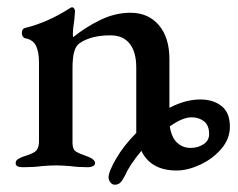

<svg xmlns="http://www.w3.org/2000/svg" viewBox="-20 -456 654 527"><path d="M278 31Q278 15 299 -21Q320 -57 354 -91V-271Q354 -313 336 -336Q318 -359 283 -359Q231 -359 199 -338Q188 -330 183.5 -313.5Q179 -297 179 -268V-64Q179 -46 188.5 -40Q198 -34 219 -27Q241 -19 241 -8Q241 -3 235 0Q229 3 222 3Q194 3 174 0Q148 -2 134 -2Q118 -2 94 0Q73 3 43 3Q23 3 23 -8Q23 -15 29 -19Q35 -23 46 -27Q67 -33 76.5 -40Q86 -47 87 -65V-285Q87 -313 79 -330Q71 -347 49 -351Q45 -352 42.5 -356Q40 -360 40 -365Q40 -377 48 -379Q110 -394 171 -433Q173 -434 174.5 -435Q176 -436 178 -436Q184 -436 186 -426L184 -402Q180 -376 180 -364Q180 -355 181 -354Q214 -381 255 -401Q296 -421 338 -421Q387 -421 416 -387Q445 -353 445 -294V-160Q489 -183 530 -183Q565 -183 588 -165Q611 -147 611 -108Q611 -75 587.5 -47.5Q564 -20 529.5 -4Q495 12 465 12Q394 12 368 -42Q335 -2 323 26Q317 38 311 44.5Q305 51 295 51Q288 51 283 44.5Q278 38 278 31ZM554 -88Q554 -112 540 -123Q526 -134 506 -134Q481 -134 446 -109Q451 -78 466.5 -64Q482 -50 503 -50Q523 -50 538.5 -60Q554 -70 554 -88Z"/></svg>

Font: EB Garamond Medium
Style: Regular
Weight: 500
Designer: Georg Duffner and Octavio Pardo
Foundry: Georg Duffner
Version: Version 1.000